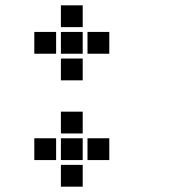

<svg xmlns="http://www.w3.org/2000/svg" viewBox="-20 -611 640 722"><path d="M210 -591Q209 -591 209 -591Q209 -591 209 -590V-510Q209 -509 209 -509Q209 -509 210 -509H290Q291 -509 291 -509Q291 -509 291 -510V-590Q291 -591 291 -591Q291 -591 290 -591ZM110 -491Q109 -491 109 -491Q109 -491 109 -490V-410Q109 -409 109 -409Q109 -409 110 -409H190Q191 -409 191 -409Q191 -409 191 -410V-490Q191 -491 191 -491Q191 -491 190 -491ZM210 -491Q209 -491 209 -491Q209 -491 209 -490V-410Q209 -409 209 -409Q209 -409 210 -409H290Q291 -409 291 -409Q291 -409 291 -410V-490Q291 -491 291 -491Q291 -491 290 -491ZM310 -491Q309 -491 309 -491Q309 -491 309 -490V-410Q309 -409 309 -409Q309 -409 310 -409H390Q391 -409 391 -409Q391 -409 391 -410V-490Q391 -491 391 -491Q391 -491 390 -491ZM210 -391Q209 -391 209 -391Q209 -391 209 -390V-310Q209 -309 209 -309Q209 -309 210 -309H290Q291 -309 291 -309Q291 -309 291 -310V-390Q291 -391 291 -391Q291 -391 290 -391ZM210 -191Q209 -191 209 -191Q209 -191 209 -190V-110Q209 -109 209 -109Q209 -109 210 -109H290Q291 -109 291 -109Q291 -109 291 -110V-190Q291 -191 291 -191Q291 -191 290 -191ZM110 -91Q109 -91 109 -91Q109 -91 109 -90V-10Q109 -9 109 -9Q109 -9 110 -9H190Q191 -9 191 -9Q191 -9 191 -10V-90Q191 -91 191 -91Q191 -91 190 -91ZM210 -91Q209 -91 209 -91Q209 -91 209 -90V-10Q209 -9 209 -9Q209 -9 210 -9H290Q291 -9 291 -9Q291 -9 291 -10V-90Q291 -91 291 -91Q291 -91 290 -91ZM310 -91Q309 -91 309 -91Q309 -91 309 -90V-10Q309 -9 309 -9Q309 -9 310 -9H390Q391 -9 391 -9Q391 -9 391 -10V-90Q391 -91 391 -91Q391 -91 390 -91ZM210 9Q209 9 209 9Q209 9 209 10V90Q209 91 209 91Q209 91 210 91H290Q291 91 291 91Q291 91 291 90V10Q291 9 291 9Q291 9 290 9Z"/></svg>

Font: Doto Black ExtraBold
Style: Regular
Weight: 800
Monospace: yes
Version: Version 1.000